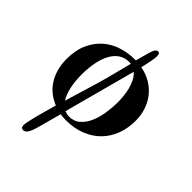

<svg xmlns="http://www.w3.org/2000/svg" viewBox="-182 -707 762 762"><g transform="rotate(45 198.5 -326.0)"><path d="M248 -626Q253.9 -626 256.3 -621.3Q258.8 -616.7 258.8 -608.9Q258.8 -598.6 254.9 -578.4Q251 -558.1 245.1 -534.2Q276.9 -528.3 302 -513.2Q327.1 -498 344.5 -476.1Q361.8 -454.1 370.8 -426.5Q379.9 -398.9 379.9 -368.2Q379.9 -326.2 366.5 -290.5Q353 -254.9 327.6 -229Q302.2 -203.1 265.6 -188.5Q229 -173.8 183.1 -173.8Q174.8 -173.8 166.7 -174.3Q158.7 -174.8 150.9 -175.8L127 -87.9Q118.2 -54.2 110.1 -40Q102.1 -25.9 89.8 -25.9Q77.1 -25.9 77.1 -42Q77.1 -47.9 79.8 -61.8Q82.5 -75.7 87.4 -94.7Q92.3 -113.8 98.9 -137.5Q105.5 -161.1 112.8 -187Q90.8 -195.8 72.3 -210.2Q53.7 -224.6 40.5 -244.9Q27.3 -265.1 19.8 -290.8Q12.2 -316.4 12.2 -347.2Q12.2 -398.4 29.1 -434.6Q45.9 -470.7 73.2 -493.9Q100.6 -517.1 135.3 -527.6Q169.9 -538.1 205.1 -538.1H210.9Q217.3 -560.5 221.4 -576.9Q225.6 -593.3 228 -600.1Q232.4 -615.2 237.5 -620.6Q242.7 -626 248 -626ZM277.8 -370.1Q277.8 -385.3 276.1 -403.6Q274.4 -421.9 269.8 -439.7Q265.1 -457.5 257.1 -473.6Q249 -489.7 236.8 -500L155.8 -198.2Q162.1 -195.8 168.2 -194.3Q174.3 -192.9 181.2 -192.9Q209 -192.9 227.8 -210Q246.6 -227.1 257.6 -253.2Q268.6 -279.3 273.2 -310.5Q277.8 -341.8 277.8 -370.1ZM195.8 -515.1Q172.4 -515.1 154.3 -503.4Q136.2 -491.7 123.8 -469.7Q111.3 -447.8 104.7 -416Q98.1 -384.3 98.1 -344.2Q98.1 -310.1 104.7 -279.1Q111.3 -248 125 -226.1Q132.8 -252.4 140.6 -278.6Q148.4 -304.7 155.8 -328.6Q163.1 -352.5 168.9 -373Q174.8 -393.6 179.2 -409.2L206.1 -514.2Q203.6 -515.1 200.9 -515.1Q198.2 -515.1 195.8 -515.1Z"/></g></svg>

Font: Henny Penny
Style: Regular
Weight: 400
Version: Version 1.001